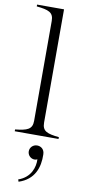

<svg xmlns="http://www.w3.org/2000/svg" viewBox="-105 -739 478 1045"><g transform="rotate(10 134.0 -216.5)"><path d="M11 -10V0H253V-10C188 -17 160 -26 160 -74V-700H11V-690C77 -683 105 -674 105 -626V-74C105 -26 76 -17 11 -10ZM75 255 79 267C165 239 188 169 186 98C186 69 166 55 145 55C123 55 105 72 105 94C105 116 123 133 144 133C150 133 154 131 159 129C161 171 144 231 75 255Z"/></g></svg>

Font: Sprat Condensed Light
Style: Regular
Weight: 300
Width: 3
Designer: Ethan Nakache
Foundry: Collletttivo
Version: Version 2.000;Glyphs 3.2 (3217)